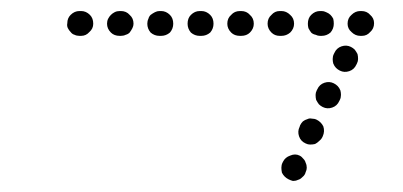

<svg xmlns="http://www.w3.org/2000/svg" viewBox="-20 -307 731 348"><path d="M490 -3Q490 1 491 6Q493 10 496 13Q499 16 503 18Q507 20 511 21Q516 21 520 19Q524 18 527 15Q531 12 533 8L534 5Q536 1 536 -3Q536 -8 534 -12Q533 -16 530 -19Q527 -23 523 -25Q515 -29 506 -25Q497 -22 493 -14L492 -12Q490 -8 490 -3ZM522 -60Q525 -51 534 -47Q538 -45 542 -45Q547 -45 551 -46Q555 -48 558 -51Q562 -54 564 -58L565 -60Q569 -69 566 -78Q562 -86 554 -90Q550 -92 545 -92Q541 -93 537 -91Q533 -90 529 -87Q526 -84 524 -80L523 -77Q519 -69 522 -60ZM552 -135Q552 -130 553 -126Q555 -122 558 -118Q561 -115 565 -113Q573 -109 582 -112Q591 -115 595 -124L596 -126Q598 -130 598 -135Q598 -139 597 -143Q595 -148 592 -151Q589 -154 585 -156Q577 -160 568 -157Q559 -154 555 -145L554 -143Q552 -139 552 -135ZM583 -200Q583 -196 584 -192Q586 -187 589 -184Q592 -181 596 -179Q604 -175 613 -178Q622 -181 626 -190L627 -192Q629 -196 629 -200Q629 -205 628 -209Q626 -213 623 -217Q620 -220 616 -222Q608 -226 599 -223Q590 -220 586 -211L585 -209Q583 -205 583 -200ZM433 -248Q440 -255 440 -264Q440 -274 433 -280Q427 -287 417 -287H415Q405 -287 399 -280Q392 -274 392 -264Q392 -255 399 -248Q405 -242 415 -242H417Q427 -242 433 -248ZM361 -248Q367 -255 367 -264Q367 -274 361 -280Q354 -287 345 -287H342Q333 -287 326 -280Q320 -274 320 -264Q320 -255 326 -248Q333 -242 342 -242H345Q354 -242 361 -248ZM506 -248Q513 -255 513 -264Q513 -274 506 -280Q499 -287 490 -287H487Q478 -287 472 -280Q465 -274 465 -264Q465 -255 472 -248Q478 -242 487 -242H490Q499 -242 506 -248ZM288 -248Q294 -255 294 -264Q294 -274 288 -280Q281 -287 272 -287H269Q265 -287 261 -285Q257 -283 253 -280Q250 -277 249 -273Q247 -269 247 -264Q247 -255 253 -248Q260 -242 269 -242H272Q281 -242 288 -248ZM579 -248Q585 -255 585 -264Q585 -269 584 -273Q582 -277 579 -280Q576 -283 571 -285Q567 -287 563 -287H560Q551 -287 544 -280Q538 -274 538 -264Q538 -260 539 -256Q541 -252 544 -248Q547 -245 552 -244Q556 -242 560 -242H563Q572 -242 579 -248ZM208 -244Q212 -245 215 -248Q218 -252 220 -256Q222 -260 222 -264Q222 -274 215 -280Q209 -287 199 -287H197Q192 -287 188 -285Q184 -283 181 -280Q178 -277 176 -273Q174 -269 174 -264Q174 -255 181 -248Q187 -242 197 -242H199Q204 -242 208 -244ZM651 -249Q658 -255 658 -265Q658 -274 651 -280Q645 -287 635 -287H633Q624 -287 617 -280Q610 -274 610 -264Q610 -255 617 -249Q624 -242 633 -242H636Q645 -242 651 -249ZM142 -249Q149 -255 149 -264Q149 -274 143 -280Q136 -287 127 -287H124Q115 -287 108 -280Q102 -274 102 -265Q101 -260 103 -256Q105 -252 108 -249Q111 -245 115 -244Q119 -242 124 -242H127Q136 -242 142 -249Z"/></svg>

Font: FRB American Cursive Dotted Extrabold
Style: Bold Italic
Weight: 800
Italic angle: -25°
Version: Version 2.0;Modular Font Editor K font №1